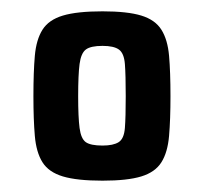

<svg xmlns="http://www.w3.org/2000/svg" viewBox="-20 -716 360 339"><path d="M161 -397Q116 -397 91 -404.5Q66 -412 55 -429.5Q44 -447 41.5 -476Q39 -505 39 -546Q39 -589 41.5 -617.5Q44 -646 55 -663.5Q66 -681 91 -688.5Q116 -696 161 -696Q205 -696 229.5 -688.5Q254 -681 265 -663.5Q276 -646 278.5 -617.5Q281 -589 281 -546Q281 -505 278.5 -476Q276 -447 265 -429.5Q254 -412 229.5 -404.5Q205 -397 161 -397ZM161 -459Q180 -459 189.5 -465Q199 -471 200.5 -490Q202 -509 202 -546Q202 -584 200.5 -603Q199 -622 190 -628.5Q181 -635 161 -635Q140 -635 131.5 -628.5Q123 -622 120.5 -603Q118 -584 118 -546Q118 -509 120.5 -490Q123 -471 131.5 -465Q140 -459 161 -459Z"/></svg>

Font: Saira Condensed
Style: Bold
Weight: 700
Width: 3
Designer: Hector Gatti with collaboration of the Omnibus-Type team
Foundry: Omnibus-Type
Version: Version 1.101